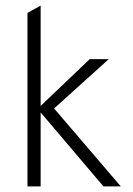

<svg xmlns="http://www.w3.org/2000/svg" viewBox="-20 -665 476 685"><path d="M368 -454 173 -278 411 0H349L125 -264V0H78V-619L125 -645V-287L300 -454Z"/></svg>

Font: TajawalTap
Style: Regular
Weight: 300
Designer: Boutros Fonts
Foundry: Created by Boutros International 2017
Version: Version 2.700